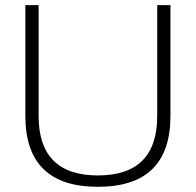

<svg xmlns="http://www.w3.org/2000/svg" viewBox="-20 -718 758 743"><path d="M78.1 -269.5V-698.2H129.4V-269.5Q129.4 -39.1 358.9 -39.1Q588.4 -39.1 588.4 -269.5V-698.2H639.6V-269.5Q639.6 4.9 358.9 4.9Q78.1 4.9 78.1 -269.5Z"/></svg>

Font: Voltera Light
Style: Light
Weight: 300
Designer: Bernd Montag
Version: Version 1.301